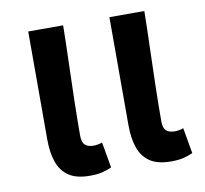

<svg xmlns="http://www.w3.org/2000/svg" viewBox="-68 -628 762 715"><g transform="rotate(-10 313.0 -270.5)"><path d="M216 14Q166 14 137 -5.5Q108 -25 95.5 -61Q83 -97 83 -146V-555H215Q214 -486 211.5 -411Q209 -336 207.5 -266Q206 -196 206 -139Q206 -114 217 -104Q228 -94 249 -94Q256 -94 265 -95.5Q274 -97 282 -100L299 -3Q284 4 265 9Q246 14 216 14Z M523 14Q473 14 444 -5.5Q415 -25 402.5 -61Q390 -97 390 -146V-555H522Q521 -486 518.5 -411Q516 -336 514.5 -266Q513 -196 513 -139Q513 -114 524 -104Q535 -94 556 -94Q563 -94 572 -95.5Q581 -97 589 -100L606 -3Q591 4 572 9Q553 14 523 14Z"/></g></svg>

Font: Noto Sans TC SemiBold
Style: Regular
Weight: 600
Designer: Ryoko NISHIZUKA  (kana, bopomofo & ideographs); Paul D. Hunt (Latin, Greek & Cyrillic); Sandoll Communications , Soo-you
Foundry: Adobe
Version: Version 2.004-H2;hotconv 1.0.118;makeotfexe 2.5.65603